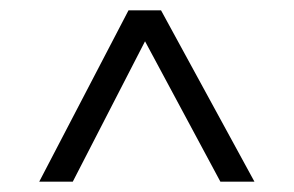

<svg xmlns="http://www.w3.org/2000/svg" viewBox="-20 -680 570 372"><path d="M407 -328 261 -600 121 -328H56L229 -660H292L473 -328Z"/></svg>

Font: TitilliumText22L Lt
Style: Thin
Weight: 300
Designer: Campivisivi
Foundry: Campivisivi
Version: 1.000